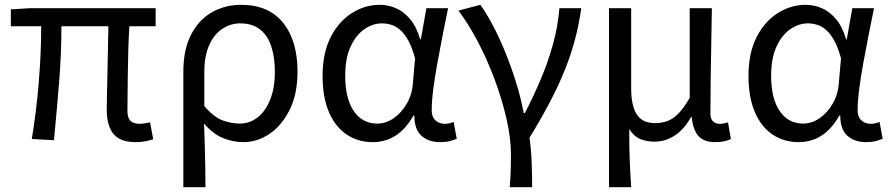

<svg xmlns="http://www.w3.org/2000/svg" viewBox="-20 -577 3700 797"><path d="M542 13Q499 13 473 -2.5Q447 -18 435 -48.5Q423 -79 423 -122Q423 -143 424 -182.5Q425 -222 426 -271.5Q427 -321 428 -372Q429 -423 430 -468H235Q235 -353 225 -231Q215 -109 204 5L112 0Q131 -115 141 -236.5Q151 -358 151 -468H25V-538L103 -543H626V-468H517Q514 -421 512.5 -368.5Q511 -316 510.5 -265.5Q510 -215 509.5 -175.5Q509 -136 509 -116Q509 -88 521.5 -75.5Q534 -63 560 -63Q572 -63 603 -69L616 1Q602 6 583.5 9.5Q565 13 542 13Z M741 200V-278Q741 -372 773.5 -434Q806 -496 860.5 -526.5Q915 -557 981 -557Q1095 -557 1155 -482.5Q1215 -408 1215 -280Q1215 -187 1182.5 -121.5Q1150 -56 1099 -21.5Q1048 13 991 13Q947 13 905.5 -4Q864 -21 827 -64Q829 -15 830 26.5Q831 68 832 109.5Q833 151 833 200ZM976 -64Q1016 -64 1049 -89.5Q1082 -115 1101.5 -163.5Q1121 -212 1121 -279Q1121 -339 1106 -384.5Q1091 -430 1059 -455Q1027 -480 977 -480Q937 -480 903 -457.5Q869 -435 848.5 -390Q828 -345 828 -275V-137Q867 -91 903.5 -77.5Q940 -64 976 -64Z M1527 13Q1466 13 1419 -18.5Q1372 -50 1345.5 -111.5Q1319 -173 1319 -262Q1319 -356 1352 -421.5Q1385 -487 1439.5 -522Q1494 -557 1557 -557Q1591 -557 1623.5 -543Q1656 -529 1682.5 -497.5Q1709 -466 1724 -414H1727L1750 -543H1840Q1829 -490 1817.5 -431Q1806 -372 1795.5 -314.5Q1785 -257 1778.5 -206.5Q1772 -156 1772 -119Q1772 -92 1787.5 -77.5Q1803 -63 1826 -63Q1835 -63 1845 -65Q1855 -67 1863 -71L1876 -1Q1865 4 1848 8.5Q1831 13 1807 13Q1759 13 1729.5 -13.5Q1700 -40 1700 -97H1696Q1634 13 1527 13ZM1546 -64Q1582 -64 1614.5 -86.5Q1647 -109 1669 -147.5Q1691 -186 1694 -232L1703 -335Q1691 -379 1675.5 -407.5Q1660 -436 1642 -452Q1624 -468 1604.5 -474Q1585 -480 1566 -480Q1527 -480 1492 -455.5Q1457 -431 1435 -383Q1413 -335 1413 -263Q1413 -168 1448.5 -116Q1484 -64 1546 -64Z M2096 200Q2098 174 2099 155Q2100 136 2100.5 115Q2101 94 2101 65Q2101 -3 2082.5 -84Q2064 -165 2033 -248Q2002 -331 1963 -405Q1924 -479 1883 -533L1974 -557Q2000 -521 2026.5 -470.5Q2053 -420 2077.5 -360Q2102 -300 2122 -235.5Q2142 -171 2154 -108H2159Q2194 -176 2224.5 -247.5Q2255 -319 2275.5 -393.5Q2296 -468 2302 -543H2393Q2383 -474 2366.5 -412Q2350 -350 2325 -287.5Q2300 -225 2264 -156Q2228 -87 2178 -5Q2185 43 2187 97.5Q2189 152 2189 200Z M2508 200V-543H2600V-210Q2600 -139 2623 -102.5Q2646 -66 2699 -66Q2724 -66 2747.5 -73.5Q2771 -81 2794.5 -104Q2818 -127 2843 -171V-543H2935Q2934 -470 2932.5 -394Q2931 -318 2930 -245Q2929 -172 2929 -106Q2929 -83 2940 -73Q2951 -63 2968 -63Q2976 -63 2984 -64.5Q2992 -66 3002 -69L3014 0Q3002 6 2986.5 9.5Q2971 13 2949 13Q2902 13 2879.5 -12Q2857 -37 2851 -92H2849Q2820 -40 2781 -14.5Q2742 11 2698 11Q2665 11 2638.5 0.5Q2612 -10 2592 -41Q2592 -1 2592.5 29.5Q2593 60 2594 87Q2595 114 2596.5 141Q2598 168 2600 200Z M3295 13Q3234 13 3187 -18.5Q3140 -50 3113.5 -111.5Q3087 -173 3087 -262Q3087 -356 3120 -421.5Q3153 -487 3207.5 -522Q3262 -557 3325 -557Q3359 -557 3391.5 -543Q3424 -529 3450.5 -497.5Q3477 -466 3492 -414H3495L3518 -543H3608Q3597 -490 3585.5 -431Q3574 -372 3563.5 -314.5Q3553 -257 3546.5 -206.5Q3540 -156 3540 -119Q3540 -92 3555.5 -77.5Q3571 -63 3594 -63Q3603 -63 3613 -65Q3623 -67 3631 -71L3644 -1Q3633 4 3616 8.5Q3599 13 3575 13Q3527 13 3497.5 -13.5Q3468 -40 3468 -97H3464Q3402 13 3295 13ZM3314 -64Q3350 -64 3382.5 -86.5Q3415 -109 3437 -147.5Q3459 -186 3462 -232L3471 -335Q3459 -379 3443.5 -407.5Q3428 -436 3410 -452Q3392 -468 3372.5 -474Q3353 -480 3334 -480Q3295 -480 3260 -455.5Q3225 -431 3203 -383Q3181 -335 3181 -263Q3181 -168 3216.5 -116Q3252 -64 3314 -64Z"/></svg>

Font: Noto Sans TC
Style: Regular
Weight: 400
Designer: Ryoko NISHIZUKA  (kana, bopomofo & ideographs); Paul D. Hunt (Latin, Greek & Cyrillic); Sandoll Communications , Soo-you
Foundry: Adobe
Version: Version 2.004-H2;hotconv 1.0.118;makeotfexe 2.5.65603